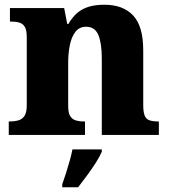

<svg xmlns="http://www.w3.org/2000/svg" viewBox="-20 -570 716 811"><path d="M17 0V-57H20Q43 -57 59 -62Q75 -67 84 -81.5Q93 -96 93 -125V-415Q93 -442 85 -456Q77 -470 62 -474.5Q47 -479 25 -479H22V-536H251L264 -469H269Q286 -498 306.5 -515.5Q327 -533 355 -541.5Q383 -550 421 -550Q500 -550 542.5 -504.5Q585 -459 585 -358V-128Q585 -97 591 -82Q597 -67 611 -62Q625 -57 647 -57H651V0H410V-322Q410 -387 395.5 -422Q381 -457 344 -457Q315 -457 298.5 -435.5Q282 -414 275 -379.5Q268 -345 268 -305V-122Q268 -94 276 -80.5Q284 -67 298.5 -62Q313 -57 335 -57H339V0ZM243 208Q250 189 258.5 162.5Q267 136 274.5 109Q282 82 286 61H410V71Q401 92 384 118.5Q367 145 347 172Q327 199 310 221H243Z"/></svg>

Font: Noto Serif Thai ExtraBold
Style: Regular
Weight: 800
Version: Version 2.001